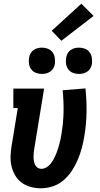

<svg xmlns="http://www.w3.org/2000/svg" viewBox="-20 -1008 540 1036"><path d="M200 8Q172 8 145 0.5Q118 -7 97 -22.5Q76 -38 62 -61.5Q48 -85 42 -111.5Q36 -138 37 -166.5Q38 -195 43 -223L76 -425H52V-530H218L165 -206Q165 -206 165 -206Q165 -206 165 -206Q163 -195 162 -183.5Q161 -172 161 -161Q161 -150 163 -139Q165 -128 169.5 -118.5Q174 -109 183 -103Q192 -97 203 -97Q203 -97 203 -97Q203 -97 203 -97Q217 -97 230.5 -105Q244 -113 253.5 -125Q263 -137 270 -150Q277 -163 282.5 -176.5Q288 -190 292.5 -204Q297 -218 300.5 -231.5Q304 -245 307 -259Q310 -273 312 -287Q322 -347 323 -405Q324 -463 318 -521L441 -531Q448 -467 447 -402.5Q446 -338 435 -273Q430 -241 421.5 -209.5Q413 -178 400 -147Q387 -116 368 -87Q349 -58 323 -35.5Q297 -13 264.5 -2.5Q232 8 200 8ZM406 -609Q389 -609 373.5 -615Q358 -621 348.5 -634Q339 -647 336.5 -663.5Q334 -680 337 -697Q339 -709 345 -720Q351 -731 361 -738Q371 -745 383 -748Q395 -751 406 -751Q423 -751 438.5 -745Q454 -739 463.5 -726Q473 -713 475.5 -696.5Q478 -680 476 -663Q474 -651 468 -640Q462 -629 451.5 -622Q441 -615 429.5 -612Q418 -609 406 -609ZM206 -609Q189 -609 173.5 -615Q158 -621 148.5 -634Q139 -647 136.5 -663.5Q134 -680 137 -697Q139 -709 145 -720Q151 -731 161 -738Q171 -745 183 -748Q195 -751 206 -751Q223 -751 238.5 -745Q254 -739 263.5 -726Q273 -713 275.5 -696.5Q278 -680 276 -663Q274 -651 268 -640Q262 -629 251.5 -622Q241 -615 229.5 -612Q218 -609 206 -609ZM311 -788 259 -842 419 -988 485 -922Z"/></svg>

Font: Iosevka Curly Slab XBdObl
Style: Regular
Weight: 800
Italic angle: -9°
Monospace: yes
Designer: Belleve Invis
Foundry: Belleve Invis
Version: Version 11.1.0; ttfautohint (v1.8.3)